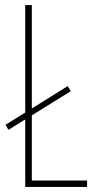

<svg xmlns="http://www.w3.org/2000/svg" viewBox="-20 -734 383 754"><path d="M79 0H322V-25H105V-281L258 -376L246 -396L105 -308V-714H79V-292L2 -244L13 -224L79 -265Z"/></svg>

Font: Noto Sans Khmer UI ExtraCondensed Thin
Style: Regular
Weight: 100
Width: 2
Designer: Danh Hong and the Monotype Design Team
Foundry: Monotype Imaging Inc.
Version: Version 2.002